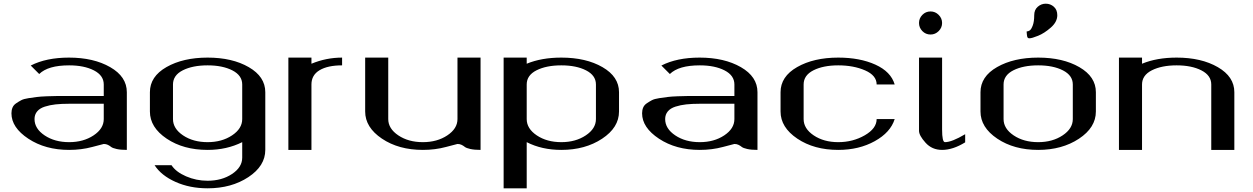

<svg xmlns="http://www.w3.org/2000/svg" viewBox="-20 -812 6789 1040"><path d="M667 0Q633.8 0 611.8 -4.9Q589.8 -9.8 582 -16.1Q574.2 -22.5 564.5 -27.3Q554.7 -32.2 542 -32.2Q540 -32.2 480.5 -16.1Q420.9 0 354.5 0Q225.6 0 133.8 -60.5Q42 -121.1 42 -198.2Q42 -215.8 47.9 -229.5Q53.7 -243.2 67.4 -252.4Q81.1 -261.7 94.7 -269Q108.4 -276.4 134.8 -280.3Q161.1 -284.2 179.7 -286.6Q198.2 -289.1 233.9 -290.5Q269.5 -292 291 -292Q312.5 -292 354.5 -292H542V-354.5Q542 -403.3 488.8 -430.7Q435.5 -458 354.5 -458Q240.2 -458 192.4 -411.1L146.5 -457Q230.5 -500 353.5 -500Q487.3 -500 577.1 -448.2Q667 -396.5 667 -312.5ZM542 -250H354.5Q312.5 -250 281.2 -246.6Q250 -243.2 222.7 -234.4Q195.3 -225.6 181.2 -208.5Q167 -191.4 167 -167Q167 -115.2 221.7 -78.6Q276.4 -42 354.5 -42Q431.6 -42 486.8 -78.6Q542 -115.2 542 -167Z M1292 42V-42Q1208 0 1104.5 0Q973.6 0 882.8 -61Q792 -122.1 792 -208V-312.5Q792 -397.5 881.8 -448.7Q971.7 -500 1104.5 -500Q1238.3 -500 1327.6 -448.2Q1417 -396.5 1417 -312.5V0Q1417 86.9 1325.2 147.5Q1233.4 208 1104.5 208Q1007.8 208 930.7 173.3Q853.5 138.7 817.4 83H909.2Q932.6 119.1 987.8 143.1Q1043 167 1104.5 167Q1181.6 167 1236.8 130.4Q1292 93.8 1292 42ZM1292 -167V-354.5Q1292 -403.3 1238.8 -430.7Q1185.5 -458 1104.5 -458Q1023.4 -458 970.2 -431.2Q917 -404.3 917 -354.5V-167Q917 -115.2 971.7 -78.6Q1026.4 -42 1104.5 -42Q1181.6 -42 1236.8 -78.6Q1292 -115.2 1292 -167Z M1833 -500V-458Q1754.9 -458 1710.9 -431.6Q1667 -405.3 1667 -354.5V0H1542V-500H1667V-466.8Q1747.1 -500 1833 -500Z M2583 0Q2549.8 0 2527.8 -4.9Q2505.9 -9.8 2498 -16.1Q2490.2 -22.5 2480.5 -27.3Q2470.7 -32.2 2458 -32.2Q2456.1 -32.2 2396.5 -16.1Q2336.9 0 2270.5 0Q2139.6 0 2048.8 -61Q1958 -122.1 1958 -208V-500H2083V-167Q2083 -115.2 2137.7 -78.6Q2192.4 -42 2270.5 -42Q2347.7 -42 2402.8 -78.6Q2458 -115.2 2458 -167V-500H2583Z M2833 -500V-466.8Q2913.1 -500 3020.5 -500Q3154.3 -500 3243.7 -448.2Q3333 -396.5 3333 -312.5V-208Q3333 -121.1 3241.2 -60.5Q3149.4 0 3020.5 0Q2915 0 2833 -42V208H2708V-500ZM3208 -167V-354.5Q3208 -403.3 3154.8 -430.7Q3101.6 -458 3020.5 -458Q2939.5 -458 2886.2 -431.2Q2833 -404.3 2833 -354.5V-167Q2833 -115.2 2887.7 -78.6Q2942.4 -42 3020.5 -42Q3097.7 -42 3152.8 -78.6Q3208 -115.2 3208 -167Z M4083 0Q4049.8 0 4027.8 -4.9Q4005.9 -9.8 3998 -16.1Q3990.2 -22.5 3980.5 -27.3Q3970.7 -32.2 3958 -32.2Q3956.1 -32.2 3896.5 -16.1Q3836.9 0 3770.5 0Q3641.6 0 3549.8 -60.5Q3458 -121.1 3458 -198.2Q3458 -215.8 3463.9 -229.5Q3469.7 -243.2 3483.4 -252.4Q3497.1 -261.7 3510.7 -269Q3524.4 -276.4 3550.8 -280.3Q3577.1 -284.2 3595.7 -286.6Q3614.3 -289.1 3649.9 -290.5Q3685.5 -292 3707 -292Q3728.5 -292 3770.5 -292H3958V-354.5Q3958 -403.3 3904.8 -430.7Q3851.6 -458 3770.5 -458Q3656.2 -458 3608.4 -411.1L3562.5 -457Q3646.5 -500 3769.5 -500Q3903.3 -500 3993.2 -448.2Q4083 -396.5 4083 -312.5ZM3958 -250H3770.5Q3728.5 -250 3697.3 -246.6Q3666 -243.2 3638.7 -234.4Q3611.3 -225.6 3597.2 -208.5Q3583 -191.4 3583 -167Q3583 -115.2 3637.7 -78.6Q3692.4 -42 3770.5 -42Q3847.7 -42 3902.8 -78.6Q3958 -115.2 3958 -167Z M4826.2 -354.5H4728.5Q4728.5 -403.3 4666 -430.7Q4603.5 -458 4520.5 -458Q4439.5 -458 4386.2 -431.2Q4333 -404.3 4333 -354.5V-167Q4333 -115.2 4387.7 -78.6Q4442.4 -42 4520.5 -42Q4599.6 -42 4664.1 -79.1Q4728.5 -116.2 4728.5 -167H4826.2Q4803.7 -94.7 4718.3 -47.4Q4632.8 0 4520.5 0Q4389.6 0 4298.8 -61Q4208 -122.1 4208 -208V-312.5Q4208 -397.5 4297.9 -448.7Q4387.7 -500 4520.5 -500Q4637.7 -500 4721.7 -461.9Q4805.7 -423.8 4826.2 -354.5Z M5020.5 -750Q5045.9 -750 5064.5 -731.4Q5083 -712.9 5083 -687.5Q5083 -662.1 5064.5 -643.6Q5045.9 -625 5020.5 -625Q4994.1 -625 4976.1 -643.6Q4958 -662.1 4958 -687.5Q4958 -712.9 4976.1 -731.4Q4994.1 -750 5020.5 -750ZM5083 -500V-110.4Q5083 -42 5098.6 -42Q5135.7 -42 5208 -85V-41Q5141.6 0 5083 0Q5028.3 0 4993.2 -39.1Q4958 -78.1 4958 -103.5V-500Z M5582 -729.5Q5582 -758.8 5601.1 -775.4Q5620.1 -792 5644.5 -792Q5669.9 -792 5688.5 -775.4Q5707 -758.8 5707 -729.5Q5707 -693.4 5671.9 -662.6Q5636.7 -631.8 5603 -618.2Q5569.3 -604.5 5555.7 -604.5Q5550.8 -604.5 5547.9 -606.9Q5544.9 -609.4 5543.9 -614.3Q5543 -619.1 5542.5 -623Q5542 -627 5541.5 -633.3Q5541 -639.6 5541 -641.6Q5549.8 -641.6 5558.1 -647.5Q5566.4 -653.3 5574.2 -674.3Q5582 -695.3 5582 -729.5ZM5791 -167V-354.5Q5791 -403.3 5737.8 -430.7Q5684.6 -458 5603.5 -458Q5522.5 -458 5469.2 -431.2Q5416 -404.3 5416 -354.5V-167Q5416 -115.2 5470.7 -78.6Q5525.4 -42 5603.5 -42Q5680.7 -42 5735.8 -78.6Q5791 -115.2 5791 -167ZM5916 -208Q5916 -121.1 5824.2 -60.5Q5732.4 0 5603.5 0Q5472.7 0 5381.8 -61Q5291 -122.1 5291 -208V-312.5Q5291 -397.5 5380.9 -448.7Q5470.7 -500 5603.5 -500Q5737.3 -500 5826.7 -448.2Q5916 -396.5 5916 -312.5Z M6666 0H6541V-354.5Q6541 -403.3 6487.8 -430.7Q6434.6 -458 6353.5 -458Q6272.5 -458 6219.2 -431.2Q6166 -404.3 6166 -354.5V0H6041V-500H6166V-466.8Q6246.1 -500 6353.5 -500Q6487.3 -500 6576.7 -448.2Q6666 -396.5 6666 -312.5Z"/></svg>

Font: okolaks
Style: Bold
Weight: 600
Width: 8
Version: Version 000.6.0